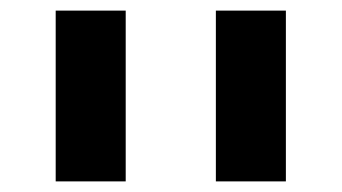

<svg xmlns="http://www.w3.org/2000/svg" viewBox="-20 -626 644 362"><path d="M85 -284V-606H217V-284ZM387 -284V-606H519V-284Z"/></svg>

Font: Libra Sans
Style: Bold
Weight: 700
Foundry: Context Ltd
Version: Version 1.000